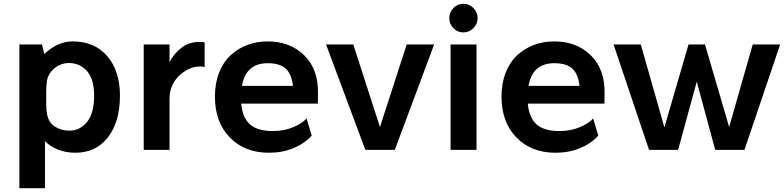

<svg xmlns="http://www.w3.org/2000/svg" viewBox="-20 -782 4094 1002"><path d="M358.9 -565.9Q474.1 -565.9 540 -488.8Q606 -411.6 606 -283.2Q606 -146.5 543.5 -65.7Q481 15.1 373 15.1Q321.3 15.1 279.1 -2.7Q236.8 -20.5 214.8 -45.9V200.2H81.1V-549.8H199.2L210.9 -500Q280.8 -565.9 358.9 -565.9ZM341.8 -100.1Q397.5 -100.1 434.3 -145.5Q471.2 -190.9 471.2 -283.2Q471.2 -368.7 434.1 -410.9Q397 -453.1 339.8 -453.1Q299.3 -453.1 265.9 -427Q232.4 -400.9 225.1 -360.8Q221.2 -332.5 221.2 -301.8V-235.8Q221.2 -208.5 226.1 -183.1Q235.4 -140.6 268.1 -120.4Q300.8 -100.1 341.8 -100.1Z M1018.6 -563Q1038.1 -563 1047.9 -561V-432.1Q1037.6 -435.1 1024.9 -435.1Q974.6 -435.1 928.5 -398.7Q882.3 -362.3 868.7 -306.2Q864.7 -289.1 864.7 -262.2V0H730V-549.8H864.7V-458Q889.2 -503.9 928 -533.4Q966.8 -563 1018.6 -563Z M1377 -565.9Q1493.2 -565.9 1567.4 -493.7Q1641.6 -421.4 1639.6 -293.9L1638.7 -241.2H1238.8Q1245.6 -168 1284.4 -133.1Q1323.2 -98.1 1403.8 -98.1Q1463.4 -98.1 1511.7 -118.9Q1560.1 -139.6 1579.6 -164.1L1606.9 -74.2Q1568.8 -32.7 1511.7 -8.8Q1454.6 15.1 1382.8 15.1Q1256.8 15.1 1179.2 -64.9Q1101.6 -145 1101.6 -277.8Q1101.6 -347.2 1123.3 -402.6Q1145 -458 1183.1 -493.4Q1221.2 -528.8 1270.8 -547.4Q1320.3 -565.9 1377 -565.9ZM1377 -452.1Q1263.2 -452.1 1242.7 -334H1508.8Q1502 -395 1471.7 -423.6Q1441.4 -452.1 1377 -452.1Z M2102.5 -549.8H2245.6L2040.5 0H1886.7L1681.6 -549.8H1823.7L1962.9 -119.1Z M2398.4 -762.2Q2428.7 -762.2 2450.7 -740Q2472.7 -717.8 2472.7 -687Q2472.7 -657.2 2450.4 -635Q2428.2 -612.8 2398.4 -612.8Q2367.7 -612.8 2346.2 -634.8Q2324.7 -656.7 2324.7 -687Q2324.7 -717.8 2346.2 -740Q2367.7 -762.2 2398.4 -762.2ZM2466.8 0H2331.5V-549.8H2466.8Z M2872.6 -565.9Q2988.8 -565.9 3063 -493.7Q3137.2 -421.4 3135.3 -293.9L3134.3 -241.2H2734.4Q2741.2 -168 2780 -133.1Q2818.8 -98.1 2899.4 -98.1Q2959 -98.1 3007.3 -118.9Q3055.7 -139.6 3075.2 -164.1L3102.5 -74.2Q3064.5 -32.7 3007.3 -8.8Q2950.2 15.1 2878.4 15.1Q2752.4 15.1 2674.8 -64.9Q2597.2 -145 2597.2 -277.8Q2597.2 -347.2 2618.9 -402.6Q2640.6 -458 2678.7 -493.4Q2716.8 -528.8 2766.4 -547.4Q2815.9 -565.9 2872.6 -565.9ZM2872.6 -452.1Q2758.8 -452.1 2738.3 -334H3004.4Q2997.6 -395 2967.3 -423.6Q2937 -452.1 2872.6 -452.1Z M3908.2 -549.8H4051.3L3865.2 0H3712.4L3616.2 -356L3519 0H3367.2L3182.1 -549.8H3324.2L3447.3 -117.2L3573.2 -549.8H3659.2L3785.2 -119.1Z"/></svg>

Font: Stilu SemiBold
Style: Regular
Weight: 600
Designer: Genilson Lima Santos
Foundry: Genilson Lima Santos
Version: Version 1.200;PS 001.200;hotconv 1.0.88;makeotf.lib2.5.64775